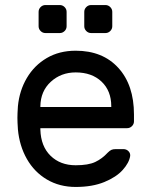

<svg xmlns="http://www.w3.org/2000/svg" viewBox="-20 -731 597 761"><path d="M511 -277V-250Q511 -239 503 -231Q495 -223 484 -223H140V-217Q142 -151 180.5 -113.5Q219 -76 280 -76Q330 -76 357.5 -89Q385 -102 407 -126Q415 -134 421.5 -137Q428 -140 439 -140H469Q481 -140 489 -132Q497 -124 496 -113Q492 -86 466.5 -57.5Q441 -29 393.5 -9.5Q346 10 280 10Q216 10 166 -19.5Q116 -49 86.5 -101Q57 -153 51 -218Q49 -248 49 -264Q49 -280 51 -310Q57 -372 86.5 -422Q116 -472 165.5 -501Q215 -530 280 -530Q387 -530 449 -462Q511 -394 511 -277ZM421 -307V-310Q421 -371 382.5 -407.5Q344 -444 280 -444Q222 -444 181.5 -407Q141 -370 140 -310V-307ZM217 -600H160Q149 -600 141 -608Q133 -616 133 -627V-684Q133 -695 141 -703Q149 -711 160 -711H217Q228 -711 236 -703Q244 -695 244 -684V-627Q244 -616 236 -608Q228 -600 217 -600ZM398 -600H341Q330 -600 322 -608Q314 -616 314 -627V-684Q314 -695 322 -703Q330 -711 341 -711H398Q409 -711 417 -703Q425 -695 425 -684V-627Q425 -616 417 -608Q409 -600 398 -600Z"/></svg>

Font: Rubik
Style: Regular
Weight: 400
Designer: Hubert & Fischer
Foundry: Hubert & Fischer
Version: Version 1.100